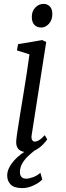

<svg xmlns="http://www.w3.org/2000/svg" viewBox="-20 -772 338 987"><path d="M119 10Q102 10 88.8 4.2Q75.5 -1.5 68.8 -14.5Q62 -27.5 63.5 -49Q65 -68 70.8 -104.8Q76.5 -141.5 84.2 -189.5Q92 -237.5 100.8 -290.5Q109.5 -343.5 117.5 -395.8Q125.5 -448 131.5 -492.5L67 -513L73 -545L197 -566L217.5 -556L143 -79Q140 -61 145.2 -52.5Q150.5 -44 157.5 -44Q168.5 -44 180.8 -51.2Q193 -58.5 210 -77L223 -55.5Q218.5 -48.5 204.2 -32.8Q190 -17 168.2 -3.5Q146.5 10 119 10ZM192.5 -630.5Q170 -630.5 156.8 -644.2Q143.5 -658 143.5 -685.5Q143.5 -715 161.8 -733.5Q180 -752 203.5 -752Q223.5 -752 236.2 -738.8Q249 -725.5 249 -700.5Q249 -668.5 231.2 -649.5Q213.5 -630.5 192.5 -630.5ZM91.5 195Q50.5 194 33.8 175.5Q17 157 17 130.5Q17 111 26.2 91.8Q35.5 72.5 51.5 54.2Q67.5 36 88.5 20.2Q109.5 4.5 133 -7.5L154.5 -23.5L164 -3Q143.5 12.5 124.8 30.2Q106 48 94.2 68.5Q82.5 89 82.5 113Q82.5 128.5 90.2 137.5Q98 146.5 115 146.5Q129 146.5 150.8 138.5Q172.5 130.5 187.5 116L197.5 150.5Q182.5 167 152.5 181.2Q122.5 195.5 91.5 195Z"/></svg>

Font: Merriweather 7pt Light
Style: Italic
Weight: 300
Italic angle: -7.8°
Designer: Eben Sorkin
Foundry: Eben Sorkin
Version: Version 2.200;gftools[0.9.31]